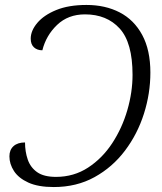

<svg xmlns="http://www.w3.org/2000/svg" viewBox="-20 -745 652 775"><path d="M197 10Q134 10 94.5 -8Q55 -26 36.5 -54.5Q18 -83 18 -114Q18 -140 34.5 -155Q51 -170 81 -170Q81 -133 92 -101Q103 -69 130 -50Q157 -31 206 -31Q278 -31 335.5 -68.5Q393 -106 433 -167Q473 -228 494 -300.5Q515 -373 515 -443Q515 -573 463 -630Q411 -687 323 -687Q255 -687 210.5 -644.5Q166 -602 151 -542Q130 -542 117 -554Q104 -566 104 -589Q104 -621 130.5 -652.5Q157 -684 207 -704.5Q257 -725 329 -725Q405 -725 463 -695Q521 -665 554 -604Q587 -543 587 -452Q587 -368 561 -286Q535 -204 484.5 -137Q434 -70 361.5 -30Q289 10 197 10Z"/></svg>

Font: Noto Serif Light
Style: Italic
Weight: 300
Italic angle: -12°
Designer: Monotype Design Team
Foundry: Monotype Imaging Inc.
Version: Version 2.013